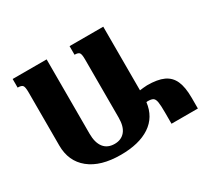

<svg xmlns="http://www.w3.org/2000/svg" viewBox="-144 -932 1245 1160"><g transform="rotate(-30 478.5 -352.0)"><path d="M937 -75V0H753V-79Q753 -130 749 -152.5Q745 -175 733.5 -182.5Q722 -190 696 -190Q691 -190 687 -189Q675 -91 599 -40.5Q523 10 395 10Q255 10 177.5 -52.5Q100 -115 100 -225V-598Q100 -633 92 -643.5Q84 -654 57 -654V-714H294V-195Q294 -133 320 -99.5Q346 -66 396 -66Q442 -66 468.5 -97.5Q495 -129 495 -192V-598Q495 -633 487.5 -643.5Q480 -654 454 -654V-714H689V-270Q698 -271 713.5 -273Q729 -275 741 -275Q813 -275 855.5 -255.5Q898 -236 917.5 -192.5Q937 -149 937 -75Z"/></g></svg>

Font: Noto Serif Armenian Black
Style: Regular
Weight: 900
Designer: Monotype Design team
Foundry: Monotype Imaging Inc.
Version: Version 1.000